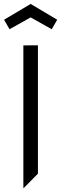

<svg xmlns="http://www.w3.org/2000/svg" viewBox="-38 -724 303 949"><path d="M149.5 -499.9V134.3L80 204.8H77.5V-499.7ZM-17.9 -626.5 113.5 -704.5 244.8 -626.5 217.7 -579.5 113.5 -638 9.2 -579.5Z"/></svg>

Font: Lineal Thin
Style: Regular
Weight: 200
Designer: Created by Frank Adebiaye with contributions from Anton Moglia & Ariel Martín Pérez
Created by Frank ADEBIAYE with FontF
Foundry: Velvetyne Type Foundry
Version: Version 2.000;Glyphs 3.2 (3227)